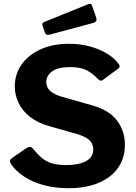

<svg xmlns="http://www.w3.org/2000/svg" viewBox="-20 -983 717 1013"><path d="M496 -567Q474 -591 441.5 -610Q409 -629 349 -629Q286 -629 255 -606.5Q224 -584 224 -549Q224 -537 230 -523Q236 -509 254 -496Q272 -483 305 -473L463 -428Q555 -403 597 -347.5Q639 -292 639 -219Q639 -149 603 -97.5Q567 -46 500 -18Q433 10 341 10Q273 10 213.5 -5.5Q154 -21 108.5 -50.5Q63 -80 37 -119Q32 -129 33 -135.5Q34 -142 43 -149L120 -202Q132 -209 139.5 -208Q147 -207 153 -200Q177 -170 200.5 -150Q224 -130 255 -121Q286 -112 329 -112Q394 -112 433 -132.5Q472 -153 472 -196Q472 -213 464 -227.5Q456 -242 438.5 -253.5Q421 -265 389 -275L238 -318Q179 -335 139 -366Q99 -397 78.5 -439Q58 -481 58 -527Q58 -591 93.5 -642Q129 -693 193.5 -722.5Q258 -752 344 -752Q401 -752 450.5 -739Q500 -726 540 -703Q580 -680 605 -647Q609 -642 611 -635.5Q613 -629 605 -622L521 -560Q515 -556 510 -557.5Q505 -559 496 -567ZM466 -953 488 -888Q494 -868 472 -862L241 -800Q230 -798 225 -800.5Q220 -803 217 -811L205 -846Q200 -861 211 -866L448 -962Q460 -967 466 -953Z"/></svg>

Font: Libre Franklin
Style: Bold
Weight: 700
Designer: Pablo Impallari, Rodrigo Fuenzalida, Nhung Nguyen
Foundry: Impallari Type
Version: Version 3.000